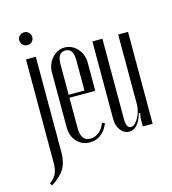

<svg xmlns="http://www.w3.org/2000/svg" viewBox="-118 -730 893 999"><g transform="rotate(-15 329.0 -230.5)"><path d="M69 -600Q69 -614 79 -624Q89 -634 104 -634Q118 -634 128.5 -624Q139 -614 139 -600Q139 -585 129 -575Q119 -565 104 -565Q89 -565 79 -575Q69 -585 69 -600ZM130 17Q130 72 109.5 107Q89 142 39 173L30 161Q56 142 66.5 120.5Q77 99 77 61V-495H130Z M190 -395Q190 -417 197.5 -436.5Q205 -456 218.5 -471Q232 -486 249.5 -494.5Q267 -503 287 -503Q307 -503 324.5 -494.5Q342 -486 355 -471.5Q368 -457 375.5 -437.5Q383 -418 383 -396V-244H244V-80Q244 -10 296 -10Q321 -10 342 -27.5Q363 -45 374 -75L388 -68Q374 -32 348 -12Q322 8 288 8Q245 8 217.5 -22Q190 -52 190 -100ZM329 -260V-425Q329 -487 287 -487Q244 -487 244 -425V-260Z M572 -74Q549 7 500 7Q472 7 453.5 -17.5Q435 -42 435 -77V-496H489V-62Q489 -14 514 -14Q525 -14 535.5 -23.5Q546 -33 554.5 -48Q563 -63 568.5 -82.5Q574 -102 574 -121V-496H627V-1H574V-43L579 -72Z"/></g></svg>

Font: Moniqa Cond Heading
Style: Regular
Weight: 400
Width: 3
Designer: Rajesh Rajput
Foundry: Rajesh Rajput
Version: Version 1.000